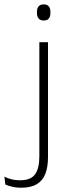

<svg xmlns="http://www.w3.org/2000/svg" viewBox="-84 -679 317 876"><path d="M95.5 -22.5V-486.5H135V-22.5ZM115.5 -585.5Q100 -585.5 92.2 -594.5Q84.5 -603.5 84.5 -620.5V-624.5Q84.5 -641 92.2 -650Q100 -659 115.5 -659Q131 -659 138.5 -650Q146 -641 146 -624.5V-620.5Q146 -603 138.5 -594.2Q131 -585.5 115.5 -585.5ZM12 177.5Q-8.5 177.5 -27.5 173.2Q-46.5 169 -59.5 163L-64 127Q-47.5 135.5 -29.8 139.5Q-12 143.5 7 143.5Q56.5 143.5 76 116.2Q95.5 89 95.5 36V-150.5H135V38Q135 82.5 123 113.8Q111 145 84 161.2Q57 177.5 12 177.5Z"/></svg>

Font: Anek Latin Medium ExtraLight
Style: Regular
Weight: 250
Version: Version 1.003